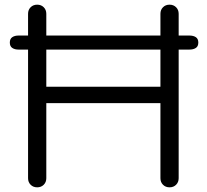

<svg xmlns="http://www.w3.org/2000/svg" viewBox="-20 -801 884 821"><path d="M139 0Q122 0 111 -11Q100 -22 100 -39V-742Q100 -759 111 -770Q122 -781 139 -781Q156 -781 167 -770Q178 -759 178 -742V-430H666V-742Q666 -759 677 -770Q688 -781 705 -781Q722 -781 733 -770Q744 -759 744 -742V-39Q744 -22 733 -11Q722 0 705 0Q688 0 677 -11Q666 -22 666 -39V-360H178V-39Q178 -22 167 -11Q156 0 139 0ZM59 -589Q43 -589 32.5 -596Q22 -603 22 -619Q22 -635 32.5 -642Q43 -649 59 -649H790Q807 -649 817.5 -642Q828 -635 828 -619Q828 -603 817.5 -596Q807 -589 790 -589Z"/></svg>

Font: Comfortaa
Style: Regular
Weight: 400
Designer: Johan Aakerlund
Foundry: Johan Aakerlund
Version: Version 3.104; ttfautohint (v1.8.1.43-b0c9)